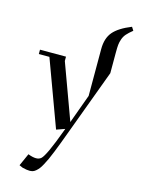

<svg xmlns="http://www.w3.org/2000/svg" viewBox="-148 -806 874 1191"><g transform="rotate(15 289.5 -210.5)"><path d="M32.2 -411.1V-439H199.2V-411.1L330.1 -54.2L397.9 -240.2V-541Q397.9 -610.8 432.4 -651.4Q466.8 -691.9 546.9 -724.1L561 -702.1Q536.1 -682.1 522.2 -666.3Q508.3 -650.4 501.5 -630.6Q494.6 -610.8 492.9 -593Q491.2 -575.2 491.2 -542V-411.1L336.9 4.9Q318.8 53.7 307.4 84.2Q295.9 114.7 282.5 148.2Q269 181.6 260.3 200.7Q251.5 219.7 240.7 239.7Q230 259.8 221.9 269.8Q213.9 279.8 203.9 288.6Q193.8 297.4 184.1 300.3Q174.3 303.2 163.1 303.2Q145.5 303.2 117.2 295.9L95.2 286.1L130.9 206.1Q161.1 217.8 182.1 217.8Q202.6 217.8 215.3 206.1Q228 194.3 250 147.5Q272 100.6 311 -4.9L256.8 14.2L100.1 -411.1Z"/></g></svg>

Font: Dehuti
Style: Bold
Weight: 700
Version: Version 1.2